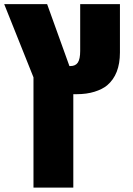

<svg xmlns="http://www.w3.org/2000/svg" viewBox="-20 -652 632 913"><path d="M139.2 240.2V-284.2L0 -632.3H204.1L310.1 -337.9H314.5Q339.4 -337.9 350.3 -354.7Q361.3 -371.6 361.3 -409.7V-632.3H550.3V-402.3Q550.3 -297.4 489.3 -246.1Q466.8 -227.5 429.4 -215.8Q392.1 -204.1 343.8 -204.1H328.6V240.2Z"/></svg>

Font: Open Sans ExtraBold
Style: Regular
Weight: 800
Designer: Monotype Design Team
Foundry: Monotype Imaging Inc.
Version: Version 3.003; ttfautohint (v1.8.4)